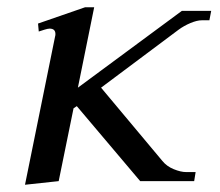

<svg xmlns="http://www.w3.org/2000/svg" viewBox="-20 -500 607 530"><path d="M563 -470 558 -444H537Q524 -444 506 -436.5Q488 -429 473 -418L259 -258L428 -56Q440 -41 459.5 -33Q479 -25 494 -25H520L516 0H367L192 -207L183 -201L142 0L49 10L132 -399Q133 -402 133 -406Q133 -421 117 -421Q112 -421 102.5 -418Q93 -415 87 -413L85 -435L215 -480H240L195 -258L482 -470Z"/></svg>

Font: Taviraj
Style: Italic
Weight: 400
Italic angle: -12°
Designer: Katatrad Team
Foundry: CadsonDemak
Version: Version 1.001